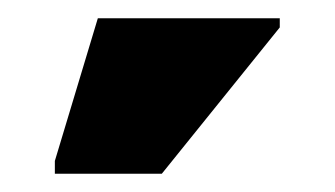

<svg xmlns="http://www.w3.org/2000/svg" viewBox="-20 -796 366 210"><path d="M40 -606V-620L87 -776H286V-766L157 -606Z"/></svg>

Font: Noto Sans Black
Style: Regular
Weight: 900
Designer: Monotype Design Team
Foundry: Monotype Imaging Inc.
Version: Version 2.007